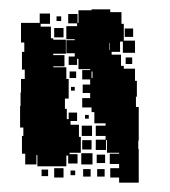

<svg xmlns="http://www.w3.org/2000/svg" viewBox="-20 -611 363 411"><path d="M277 -220H235V-231H216V-251H235V-260H215V-282H235V-284H209V-311H207V-290H185V-312H206V-320H185V-342H206V-347H182V-371H176V-381H156V-401H173V-412H157V-430H173V-441H156V-461H173V-463H148V-485H145V-472H127V-490H140V-497H122V-525H140V-527H122V-555H145V-561H126V-581H146V-562H148V-589H176V-591H216V-585H240V-560H245V-524H269V-498H243V-522H218H237V-500H219V-494H239V-470H245V-464H269V-438H273V-404H271V-382H277V-352V-310H276V-292H277V-250ZM58 -259H34V-282H27V-320H30V-338H23V-384H24V-413H25V-442H33V-462H27V-500H32V-520H25V-562H65V-582H87V-560H67V-554H89V-529H94V-526H121V-496H94V-493H118V-469H94V-467H122V-442H127V-400H119V-378H103H123V-356H127V-370H145V-352H131V-344H149V-318H131H153V-284H129V-281H146V-261H126V-278H122V-255H90H60V-279H58ZM111 -566H101V-576H111ZM116 -531H96V-551H116ZM265 -532H247V-550H265ZM215 -504V-519H214V-504ZM263 -474H249V-488H263ZM178 -444V-458H176V-444ZM143 -444H129V-458H143ZM140 -417H132V-425H140ZM170 -357H162V-365H170ZM177 -320H155V-342H177ZM176 -291H156V-311H176ZM178 -259H154V-283H178ZM205 -262H187V-280H205ZM116 -231H96V-251H116ZM204 -233H188V-249H204ZM174 -233H158V-249H174ZM83 -234H69V-248H83ZM141 -236H131V-246H141Z"/></svg>

Font: Rubik Storm
Style: Regular
Weight: 400
Designer: Hubert and Fischer, NaN
Foundry: Hubert and Fischer, NaN
Version: Version 2.201